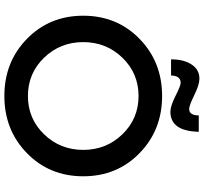

<svg xmlns="http://www.w3.org/2000/svg" viewBox="-47 -880 934 880"><g transform="rotate(90 420.0 -440.0)"><path d="M595.5 -534Q524 -608 420 -608Q316 -608 244.5 -534Q173 -460 173 -354.5Q173 -249 244.5 -175Q316 -101 420 -101Q524 -101 595.5 -175Q667 -249 667 -354.5Q667 -460 595.5 -534ZM682 -96.5Q576 7 420 7Q264 7 158 -96.5Q52 -200 52 -354.5Q52 -509 158 -612.5Q264 -716 420 -716Q576 -716 682 -612.5Q788 -509 788 -354.5Q788 -200 682 -96.5ZM492 -754Q466 -754 419.5 -777.5Q373 -801 360 -801Q327 -801 326 -757H252Q252 -815 275.5 -851Q299 -887 341 -887Q368 -887 416 -863.5Q464 -840 479 -840Q509 -840 509 -884H584Q581 -754 492 -754Z"/></g></svg>

Font: Montreal
Style: Regular
Weight: 400
Designer: Julieta Ulanovsky, usr_local_share
Foundry: Julieta Ulanovsky, usr_local_share
Version: Version 2.001